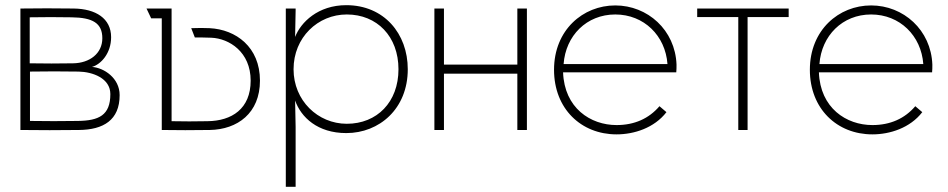

<svg xmlns="http://www.w3.org/2000/svg" viewBox="-20 -503 3670 743"><path d="M95 -258V-436C148 -437 204 -437 257 -436C338 -435 376 -414 376 -355C376 -296 327 -259 263 -258C211 -257 148 -257 95 -258ZM59 0C134 1 210 1 286 0C380 -1 443 -38 443 -135C443 -201 382 -241 336 -244C371 -254 410 -297 410 -359C410 -432 350 -469 265 -470C199 -471 124 -471 59 -470ZM96 -35V-226C153 -227 225 -227 284 -226C339 -225 407 -200 407 -139C407 -57 363 -36 281 -35C220 -34 155 -34 96 -35Z M644 -34V-470H547L565 -432H606V0C674 1 719 1 792 0C899 -2 986 -65 986 -191C986 -321 893 -389 791 -394C768 -395 750 -395 720 -394L734 -358C757 -358 772 -358 798 -357C867 -354 950 -302 950 -191C950 -82 877 -35 783 -34C726 -33 698 -33 644 -34Z M1322 -24C1210 -24 1116 -114 1116 -235C1116 -358 1210 -447 1322 -447C1439 -447 1522 -362 1522 -235C1522 -108 1439 -24 1322 -24ZM1086 220H1124V-12L1122 -114C1145 -49 1209 12 1320 12C1448 12 1558 -82 1558 -235C1558 -373 1466 -483 1320 -483C1211 -483 1144 -417 1122 -360L1124 -462V-470H1086Z M2019 -470H1982V-253H1698V-470H1661V0H1698V-218H1982V0H2019Z M2559 -69 2532 -92C2491 -44 2435 -19 2366 -19C2265 -19 2164 -85 2159 -223H2597C2598 -231 2598 -244 2598 -253C2593 -387 2486 -482 2361 -482C2236 -482 2124 -387 2124 -233C2124 -82 2229 17 2366 17C2434 17 2512 -8 2559 -69ZM2161 -255C2169 -365 2250 -447 2361 -447C2472 -447 2555 -365 2563 -255Z M2873 0V-437H3032V-470H2678V-437H2837V0Z M3549 -69 3522 -92C3481 -44 3425 -19 3356 -19C3255 -19 3154 -85 3149 -223H3587C3588 -231 3588 -244 3588 -253C3583 -387 3476 -482 3351 -482C3226 -482 3114 -387 3114 -233C3114 -82 3219 17 3356 17C3424 17 3502 -8 3549 -69ZM3151 -255C3159 -365 3240 -447 3351 -447C3462 -447 3545 -365 3553 -255Z"/></svg>

Font: Kreadon Extra Light
Style: Regular
Weight: 200
Designer: kohakuno
Foundry: StudioGnu
Version: Version 1.000;Glyphs 3.1.2 (3151)